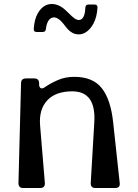

<svg xmlns="http://www.w3.org/2000/svg" viewBox="-20 -947 696 967"><path d="M583 -25Q586 0 559 0H461Q436 0 437 -25L455 -332Q464 -487 344 -487Q260 -487 217.5 -441Q175 -395 182 -314L206 -25Q207 0 182 0H97Q73 0 73 -25L86 -528Q86 -552 111 -552H153Q177 -552 177 -527V-523Q177 -507 185.5 -503Q194 -499 206 -508Q235 -528 272 -544Q309 -560 354 -560Q448 -560 493 -502.5Q538 -445 550 -330ZM308 -816Q272 -866 244.5 -858.5Q217 -851 211 -800Q209 -786 196 -786H164Q149 -786 150 -802Q153 -848 169 -877.5Q185 -907 208 -919Q231 -931 258.5 -925Q286 -919 312 -894L340 -867Q370 -838 389 -849.5Q408 -861 410 -909Q411 -924 425 -924H457Q472 -924 471 -908Q468 -861 451 -829Q434 -797 410 -783Q386 -769 359 -776Q332 -783 308 -816Z"/></svg>

Font: OpenDyslexic 3
Style: Regular
Weight: 400
Designer: Abelardo Gonzalez
Version: Version 1.000;PS 001.001;hotconv 1.0.56